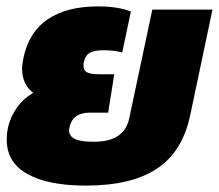

<svg xmlns="http://www.w3.org/2000/svg" viewBox="-20 -570 684 600"><path d="M248 10Q131 10 66 -26Q1 -62 1 -134Q1 -143 2 -152.5Q3 -162 5 -172Q13 -206 33 -234Q53 -262 84 -280Q68 -291 58.5 -310.5Q49 -330 49 -356Q49 -364 50.5 -372Q52 -380 53 -388Q70 -470 129.5 -510Q189 -550 286 -550Q321 -550 346.5 -545.5Q372 -541 389 -534L362 -406Q336 -413 304 -413Q276 -413 261.5 -405.5Q247 -398 242 -376Q241 -373 241 -370Q241 -367 241 -365Q241 -349 253 -343.5Q265 -338 287 -338H337L318 -218H261Q207 -218 197 -172Q196 -168 196 -162Q196 -145 213.5 -136Q231 -127 274 -127Q369 -127 384 -201L456 -540H644L574 -208Q550 -96 470.5 -43Q391 10 248 10Z"/></svg>

Font: Kanit
Style: Bold Italic
Weight: 700
Italic angle: -12°
Designer: Katatrad Team
Foundry: CadsonDemak
Version: Version 2.000; ttfautohint (v1.8.3)